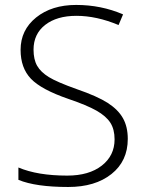

<svg xmlns="http://www.w3.org/2000/svg" viewBox="-20 -744 585 774"><path d="M495.1 -184.1Q495.1 -94.7 429.4 -42.5Q363.8 9.8 254.9 9.8Q124 9.8 54.2 -19V-68.8Q131.3 -36.1 251 -36.1Q338.9 -36.1 390.4 -76.4Q441.9 -116.7 441.9 -182.1Q441.9 -222.7 424.8 -249.3Q407.7 -275.9 369.1 -297.9Q330.6 -319.8 255.9 -345.2Q146.5 -382.8 104.7 -426.5Q63 -470.2 63 -543Q63 -623 125.7 -673.6Q188.5 -724.1 287.1 -724.1Q387.7 -724.1 476.1 -686L458 -643.1Q369.1 -680.2 288.1 -680.2Q209 -680.2 162.1 -643.6Q115.2 -606.9 115.2 -543.9Q115.2 -504.4 129.6 -479Q144 -453.6 176.8 -433.3Q209.5 -413.1 289.1 -384.8Q372.6 -356 414.6 -328.9Q456.5 -301.8 475.8 -267.3Q495.1 -232.9 495.1 -184.1Z"/></svg>

Font: Zoram GWeb Light
Style: Regular
Weight: 300
Foundry: Ascender Corporation
Version: Version 1.000